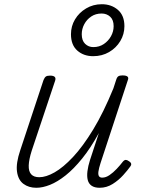

<svg xmlns="http://www.w3.org/2000/svg" viewBox="-20 -873 686 909"><path d="M152 16Q116 16 91 -2.5Q66 -21 60.5 -60.5Q55 -100 76 -162L186 -494Q191 -506 197 -510.5Q203 -515 217 -515Q233 -515 239 -509Q245 -503 241 -491L130 -159Q117 -118 116 -90Q115 -62 127.5 -48Q140 -34 166 -34Q198 -34 238.5 -57Q279 -80 325.5 -129.5Q372 -179 421 -259.5Q470 -340 517 -455L530 -495Q534 -508 540.5 -512Q547 -516 560 -516Q577 -516 583.5 -510.5Q590 -505 585 -493L456 -101Q448 -76 446 -61Q444 -46 448.5 -39Q453 -32 464 -32Q481 -32 498.5 -44Q516 -56 532.5 -73.5Q549 -91 562 -108Q569 -116 575.5 -116Q582 -116 590 -110Q600 -104 601 -97.5Q602 -91 597 -85Q585 -68 563.5 -44Q542 -20 513.5 -2Q485 16 452 16Q428 16 414 6.5Q400 -3 395.5 -20.5Q391 -38 394 -62.5Q397 -87 406 -115L448 -243Q409 -172 369 -122.5Q329 -73 290.5 -42.5Q252 -12 217 2Q182 16 152 16ZM421 -607Q376 -607 346 -633.5Q316 -660 316 -711Q316 -749 335 -781Q354 -813 387.5 -833Q421 -853 462 -853Q507 -853 538 -826.5Q569 -800 569 -749Q569 -711 549.5 -678.5Q530 -646 496.5 -626.5Q463 -607 421 -607ZM422 -650Q450 -650 471.5 -664.5Q493 -679 505.5 -701.5Q518 -724 518 -749Q518 -779 501.5 -794Q485 -809 461 -809Q433 -809 412 -795Q391 -781 379 -758.5Q367 -736 367 -711Q367 -681 383 -665.5Q399 -650 422 -650Z"/></svg>

Font: Playwrite US Trad ExtraLight
Style: Regular
Weight: 250
Designer: Veronika Burian, José Scaglione
Foundry: TypeTogether
Version: Version 1.003